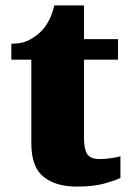

<svg xmlns="http://www.w3.org/2000/svg" viewBox="-20 -681 484 711"><path d="M264 10Q187 10 141.5 -26Q96 -62 96 -150V-460H22V-519Q65 -519 93 -535.5Q121 -552 135 -568Q149 -582 161.5 -606Q174 -630 181 -661H291V-536H417V-460H291V-170Q291 -130 302.5 -111Q314 -92 350 -92Q370 -92 390 -95Q410 -98 426 -102V-22Q408 -13 367 -1.5Q326 10 264 10Z"/></svg>

Font: Noto Serif Hebrew Black
Style: Regular
Weight: 900
Version: Version 2.003